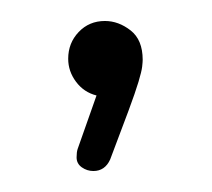

<svg xmlns="http://www.w3.org/2000/svg" viewBox="-20 -86 202 183"><path d="M80 -66Q93 -66 104.5 -57Q116 -48 116 -29Q116 -27 115.5 -22.5Q115 -18 112 -8Q109 2 102.5 19.5Q96 37 85 66Q80 77 69 77Q63 77 58 73.5Q53 70 53 64Q53 59 54 56L72 5Q60 2 52.5 -8Q45 -18 45 -30Q45 -45 55 -55.5Q65 -66 80 -66Z"/></svg>

Font: AkaAcidDosis
Style: ExtraLight
Weight: 250
Designer: Edgar Tolentino, Pablo Impallari, Igino Marini, Aka-Acid
Foundry: Edgar Tolentino, Pablo Impallari, Igino Marini, Aka-Acid
Version: Version 1.007